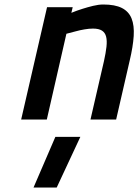

<svg xmlns="http://www.w3.org/2000/svg" viewBox="-20 -531 615 853"><path d="M74 0 189 -499H303L297 -474Q321 -484 347 -492Q369 -499 393.5 -505Q418 -511 439 -511Q491 -511 521.5 -495.5Q552 -480 564.5 -449Q577 -418 574 -371Q571 -324 556 -261L496 0H382L442 -260Q450 -296 453 -323Q456 -350 451.5 -368Q447 -386 433 -395Q419 -404 393 -404Q376 -404 355.5 -400.5Q335 -397 317 -392Q296 -387 275 -381L188 0ZM226 77H337L232 302H129Z"/></svg>

Font: Panefresco 800wt
Style: Italic
Weight: 800
Foundry: Campivisivi & Chank Co
Version: Version 1.001